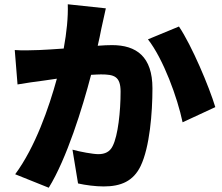

<svg xmlns="http://www.w3.org/2000/svg" viewBox="-20 -831 1040 898"><path d="M297 -811C299 -750 292 -681 278 -604C234 -601 193 -598 164 -597C125 -596 87 -594 49 -597L62 -436C95 -442 152 -450 184 -454C198 -456 220 -459 246 -463C209 -328 145 -143 51 -16L208 47C292 -89 366 -327 406 -481C424 -482 441 -483 452 -483C514 -483 544 -474 544 -402C544 -310 532 -197 507 -148C494 -121 471 -110 440 -110C415 -110 355 -121 319 -131L345 27C380 35 427 41 465 41C546 41 604 16 638 -55C680 -143 693 -302 693 -418C693 -566 618 -620 504 -620C486 -620 463 -619 437 -617C443 -643 449 -670 454 -697C460 -725 468 -762 475 -792ZM672 -647C744 -555 810 -374 834 -259L987 -330C958 -426 877 -618 817 -707Z"/></svg>

Font: Noto Sans CJK JP Black
Style: Regular
Weight: 900
Designer: Ryoko NISHIZUKA (kana & ideographs); Paul D. Hunt (Latin, Greek & Cyrillic); Wenlong ZHANG (bopomofo); Sandoll Communica
Foundry: Adobe Systems Incorporated
Version: Version 1.004;PS 1.004;hotconv 1.0.82;makeotf.lib2.5.63406